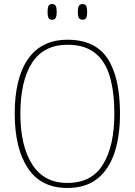

<svg xmlns="http://www.w3.org/2000/svg" viewBox="-20 -922 669 952"><path d="M314 10Q183 10 118 -88.5Q53 -187 53 -359Q53 -535 119.5 -630Q186 -725 315 -725Q452 -725 513.5 -631.5Q575 -538 575 -358Q575 -245 547 -162.5Q519 -80 461.5 -35Q404 10 314 10ZM314 -15Q435 -15 491 -107Q547 -199 547 -358Q547 -466 524.5 -542.5Q502 -619 451 -659.5Q400 -700 315 -700Q196 -700 138.5 -610Q81 -520 81 -358Q81 -199 139.5 -107Q198 -15 314 -15ZM389 -824Q378 -824 372 -832Q366 -840 366 -863Q366 -886 372 -894Q378 -902 389 -902Q401 -902 406.5 -894Q412 -886 412 -863Q412 -840 406.5 -832Q401 -824 389 -824ZM238 -824Q227 -824 221.5 -832Q216 -840 216 -863Q216 -886 221.5 -894Q227 -902 238 -902Q250 -902 255.5 -894Q261 -886 261 -863Q261 -840 255.5 -832Q250 -824 238 -824Z"/></svg>

Font: Noto Serif Lao SemiCondensed Thin
Style: Regular
Weight: 100
Width: 4
Designer: Monotype Design Team
Foundry: Monotype Imaging Inc.
Version: Version 2.003; ttfautohint (v1.8.4.7-5d5b)